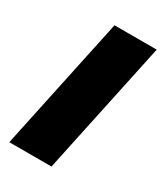

<svg xmlns="http://www.w3.org/2000/svg" viewBox="-130 -539 517 599"><g transform="rotate(30 128.5 -240.0)"><path d="M104 -480H256L154 0H2Z"/></g></svg>

Font: Prompt SemiBold
Style: Italic
Weight: 600
Italic angle: -12°
Designer: Katatrad Team
Foundry: CadsonDemak
Version: Version 1.001